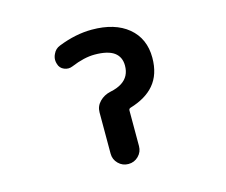

<svg xmlns="http://www.w3.org/2000/svg" viewBox="-104 -906 1208 1027"><g transform="rotate(-15 500.0 -392.5)"><path d="M408.2 -97.7V-326.2Q408.2 -360.4 432.6 -385.3Q457 -410.2 493.2 -418Q532.2 -425.8 557.6 -442.4Q604.5 -472.7 604.5 -533.2Q604.5 -581.1 570.3 -606.4Q535.2 -631.8 461.9 -631.8Q404.3 -631.8 332 -601.6Q320.3 -596.7 308.6 -596.7Q296.9 -596.7 285.2 -601.6Q261.7 -611.3 254.9 -635.7Q251 -647.5 251 -658.2Q251 -674.8 258.8 -690.4Q270.5 -716.8 296.9 -726.6Q392.6 -764.6 482.4 -764.6Q609.4 -764.6 682.6 -704.1Q756.8 -642.6 756.8 -536.1Q756.8 -443.4 708 -386.7Q663.1 -334 575.2 -307.6Q565.4 -304.7 565.4 -294.9V-97.7Q565.4 -65.4 542.5 -42.5Q519.5 -19.5 486.8 -19.5Q454.1 -19.5 431.2 -42.5Q408.2 -65.4 408.2 -97.7Z"/></g></svg>

Font: Rounded-X Mgen+ 2m bold
Style: Bold
Weight: 700
Designer: [Source Han Sans]
Ryoko NISHIZUKA  (kana & ideographs); Paul D. Hunt (Latin, Greek & Cyrillic); Wenlong ZHANG  (bopomofo
Version: Version 1.059.20150602